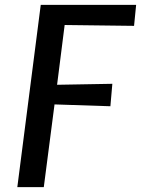

<svg xmlns="http://www.w3.org/2000/svg" viewBox="-20 -767 578 787"><path d="M51 0 147 -747H538L529.5 -661L245 -664.5L214 -419.5L440.5 -423.5L432.5 -331.5L203.5 -339L159.5 0Z"/></svg>

Font: Koeln Type Sans
Style: Italic
Weight: 400
Italic angle: -7.5°
Designer: Eben Sorkin
Foundry: Eben Sorkin
Version: Version 2.001